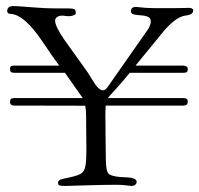

<svg xmlns="http://www.w3.org/2000/svg" viewBox="-20 -612 662 638"><path d="M267.1 -109.9 266.1 -228Q266.1 -237.3 265.4 -245.1Q264.6 -252.9 263.2 -260.7L26.9 -261.2Q20 -261.2 16.6 -264.4Q13.2 -267.6 13.2 -273.9Q13.2 -280.3 16.4 -283.2Q19.5 -286.1 26.9 -286.1H254.9L195.8 -370.1H27.8Q19.5 -370.1 16.4 -372.8Q13.2 -375.5 13.2 -381.8Q13.2 -388.7 16.1 -391.4Q19 -394 26.9 -394H176.8Q155.8 -421.9 124 -469.7Q60.1 -565.9 13.2 -565.9Q9.8 -565.9 6.8 -568.6Q3.9 -571.3 3.9 -574.2Q3.9 -583.5 9 -587.6Q14.2 -591.8 24.9 -591.8Q38.1 -591.8 85 -587.9Q131.8 -584 165 -584H208Q224.1 -584 228 -580.8Q231.9 -577.6 231.9 -567.9Q231.9 -564 224.6 -561Q217.3 -558.1 206.1 -558.1Q203.1 -558.1 197 -559.1Q190.9 -560.1 188 -560.1Q176.3 -560.1 169.7 -555.4Q163.1 -550.8 163.1 -543Q163.1 -534.2 171.1 -517.6Q179.2 -501 193.8 -480L271 -372.1Q277.3 -362.8 287.1 -346.2Q307.1 -312 321.8 -312Q326.2 -312 329.8 -314.5Q333.5 -316.9 336.9 -321.8L472.2 -515.1Q476.1 -521 478.5 -528.1Q481 -535.2 481 -540Q481 -548.8 476.1 -553.2Q471.2 -557.6 458 -560.1Q450.7 -561 438 -562Q415 -563.5 415 -574.2Q415 -581.5 418.9 -585.2Q422.9 -588.9 431.2 -588.9Q432.6 -588.9 438.5 -588.4Q465.8 -585 491.2 -585H559.1Q573.7 -585 590.8 -585.4Q607.9 -585.9 608.9 -585.9Q614.3 -585.9 617.9 -583.7Q621.6 -581.5 622.1 -578.1Q622.1 -564.5 603.5 -561.5Q594.7 -560.1 590.3 -559.1Q559.6 -551.8 518.6 -502Q515.1 -497.6 512.7 -494.6L430.2 -394H587.9Q595.2 -394 599.6 -391.1Q604 -388.2 604 -382.8Q604 -375.5 601.1 -372.8Q598.1 -370.1 589.8 -370.1H411.1Q388.7 -342.3 364 -315.2Q339.4 -288.1 338.4 -286.1H587.9Q596.7 -286.1 600.3 -283.4Q604 -280.8 604 -274.9Q604 -268.1 600.6 -264.6Q597.2 -261.2 589.8 -261.2H331.1Q331.1 -255.9 330.6 -246.3Q330.1 -236.8 330.1 -231.9L331.1 -127Q331.1 -71.3 333.7 -53.7Q336.4 -36.1 343.8 -32.2Q358.4 -23.9 396.2 -22.9Q434.1 -22 434.1 -7.8Q434.1 -2 429.2 2Q424.3 5.9 417 5.9Q416 5.9 399.7 3.9Q383.3 2 368.2 2Q323.7 2 266.4 3.9Q209 5.9 196.8 5.9Q181.6 5.9 177.2 3.9Q172.9 2 172.9 -3.9Q172.9 -9.8 176.8 -12.9Q180.7 -16.1 194.8 -19Q199.2 -20 207 -21.5Q243.2 -29.3 252 -37.1Q260.3 -43.5 263.7 -60.1Q267.1 -76.7 267.1 -109.9Z"/></svg>

Font: Daray
Style: Regular
Weight: 400
Designer: Maxim Raikov
Foundry: Maxim Raikov
Version: Version 1.00 May 24, 2021, initial release